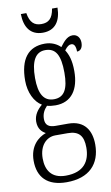

<svg xmlns="http://www.w3.org/2000/svg" viewBox="-104 -782 621 1073"><g transform="rotate(-10 206.0 -245.0)"><path d="M199 -606C270 -606 302 -656 303 -730H272C263 -674 239 -655 199 -655C159 -655 135 -675 126 -730H95C96 -656 128 -606 199 -606ZM185 240C313 240 378 170 378 60C378 -18 343 -81 249 -81H178C141 -81 120 -94 120 -130C120 -163 135 -184 150 -200C161 -196 184 -194 198 -194C289 -194 334 -261 334 -364C334 -427 321 -460 304 -487C319 -507 330 -515 343 -515C360 -515 368 -498 368 -469C390 -469 401 -488 401 -514C401 -540 387 -563 358 -563C324 -563 302 -529 286 -509C266 -529 236 -544 198 -544C104 -544 54 -482 54 -359C54 -292 82 -235 123 -211C98 -190 75 -161 75 -123C75 -82 96 -62 117 -51C72 -35 23 7 23 90C23 182 74 240 185 240ZM195 -229C137 -229 111 -275 111 -364C111 -463 140 -508 194 -508C252 -508 278 -467 278 -365C278 -273 254 -229 195 -229ZM186 203C104 203 75 151 75 86C75 11 118 -29 167 -29H237C301 -29 326 2 326 68C326 144 290 203 186 203Z"/></g></svg>

Font: Noto Serif Tamil ExtraCondensed Light
Style: Italic
Weight: 300
Width: 2
Italic angle: -12°
Designer: Indian Type Foundry, Tom Grace, and the Monotype Design Team
Foundry: Monotype Imaging Inc.
Version: Version 2.003